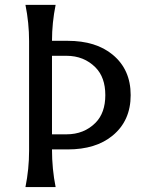

<svg xmlns="http://www.w3.org/2000/svg" viewBox="-20 -757 598 777"><path d="M190.4 -213.4H249Q320.3 -213.4 366.7 -260.3Q406.2 -300.3 406.2 -372.1Q406.2 -443.8 366.7 -483.9Q319.8 -531.2 249 -531.2H190.4ZM83 0Q97.7 -73.2 97.7 -146.5V-590.8Q97.7 -664.1 83 -737.3H205.1Q190.4 -664.6 190.4 -591.8H253.9Q368.2 -591.8 436 -535.6Q508.8 -475.6 508.8 -372.1Q508.8 -268.6 436 -208.5Q368.2 -152.3 253.9 -152.3H190.4Q190.4 -73.2 205.1 0Z"/></svg>

Font: Classica
Style: Book
Weight: 400
Designer: Wojciech Kalinowski "wmk69" (wmk69@o2.pl)
Foundry: Wojciech Kalinowski "wmk69" (wmk69@o2.pl)
Version: Version 2.1.1; 2021-05-14